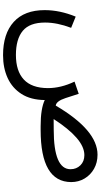

<svg xmlns="http://www.w3.org/2000/svg" viewBox="289 -714 678 1297"><g transform="rotate(90 628.5 -65.0)"><path d="M167.5 -206.1Q131.8 -111.8 131.8 -29.8Q131.8 74.2 187.7 120.6Q243.7 167 350.6 167Q459.5 167 516.8 113.5Q574.2 60.1 574.7 -48.8Q574.7 -137.2 530.8 -229L613.3 -257.3L642.1 -168Q662.6 -105.5 692.9 -102.1Q858.9 -384.3 1024.4 -384.3Q1078.1 -384.3 1119.9 -360.6Q1161.6 -336.9 1185.5 -296.6Q1209.5 -256.3 1209.5 -206.1Q1208.5 0 857.9 0H833Q771 0 727.3 -7.1Q683.6 -14.2 655.3 -27.8Q654.3 66.4 614.5 128.9Q574.7 191.4 506.8 222.7Q439 253.9 352.1 253.9Q207 253.9 127.4 181.6Q47.9 109.4 47.9 -27.3Q47.9 -129.9 91.8 -236.8ZM856 -88.4Q1122.6 -88.4 1122.6 -201.7Q1122.6 -241.7 1096.2 -268.6Q1069.8 -295.4 1027.3 -295.4Q971.2 -295.4 910.2 -242.4Q849.1 -189.5 783.7 -87.9Z"/></g></svg>

Font: Vazir FD
Style: Regular-FD
Weight: 400
Designer: Saber Rastikerdar
Foundry: Saber Rastikerdar
Version: Version 30.0.0